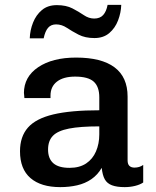

<svg xmlns="http://www.w3.org/2000/svg" viewBox="-20 -757 640 787"><path d="M227 10Q148 10 105 -27Q62 -64 62 -137Q62 -197 94.5 -234Q127 -271 198.5 -288Q270 -305 387 -305V-358Q387 -402 364 -422.5Q341 -443 288 -443Q240 -443 213.5 -422.5Q187 -402 187 -365V-355H80Q79 -368 78.5 -372.5Q78 -377 78 -376.5Q78 -376 78 -374.5Q78 -373 78 -375Q78 -442 136.5 -481.5Q195 -521 292 -521Q396 -521 449.5 -481Q503 -441 503 -361V-100Q503 -84 510.5 -77Q518 -70 531 -70Q552 -70 567 -81V-9Q554 0 533.5 5Q513 10 491 10Q459 10 439 2.5Q419 -5 409.5 -22Q400 -39 397 -69Q380 -40 354.5 -22.5Q329 -5 296.5 2.5Q264 10 227 10ZM265 -69Q306 -69 333 -87Q360 -105 373.5 -136.5Q387 -168 387 -206V-239Q309 -239 263 -230Q217 -221 197 -200.5Q177 -180 177 -144Q177 -107 198.5 -88Q220 -69 265 -69ZM102 -600Q103 -633 115.5 -664.5Q128 -696 152 -716Q176 -736 213 -736Q251 -736 277 -722.5Q303 -709 323.5 -695Q344 -681 366 -681Q390 -681 403 -695.5Q416 -710 421 -737H477Q476 -705 464 -673.5Q452 -642 428 -621.5Q404 -601 367 -601Q329 -601 302 -615Q275 -629 254 -643Q233 -657 210 -657Q189 -657 177 -643Q165 -629 159 -600Z"/></svg>

Font: Chivo Mono Medium
Style: Regular
Weight: 500
Monospace: yes
Designer: Hector Gatti
Foundry: Omnibus-Type
Version: Version 1.008